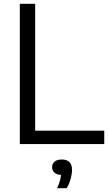

<svg xmlns="http://www.w3.org/2000/svg" viewBox="-20 -760 576 1013"><path d="M84.5 0V-740H165.5V-70.5H530V0ZM281.5 233Q294.5 204 299 182.8Q303.5 161.5 303.5 141L315.5 163H307.5Q281.5 163 268.2 151.5Q255 140 255 122Q255 104 268 92.8Q281 81.5 306 81.5Q332.5 81.5 346.2 95.2Q360 109 360 136.5Q360 157.5 352.8 183.8Q345.5 210 331.5 233Z"/></svg>

Font: Encode Sans SC Condensed Thin
Style: Regular
Weight: 400
Version: Version 3.002